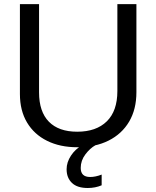

<svg xmlns="http://www.w3.org/2000/svg" viewBox="-20 -708 762 936"><path d="M356.9 9.8Q272.5 9.8 209.5 -21.5Q146.5 -52.7 111.8 -110.8Q77.1 -168.9 77.1 -250V-688H170.4V-257.8Q170.4 -163.6 218.3 -114.7Q266.1 -65.9 356.4 -65.9Q449.2 -65.9 500.7 -116.5Q552.2 -167 552.2 -264.2V-688H645V-258.8Q645 -175.3 609.6 -115.2Q574.2 -55.2 509.5 -22.7Q444.8 9.8 356.9 9.8ZM475.6 195.3Q444.8 208.5 407.7 208.5Q356.4 208.5 330.6 183.6Q304.7 158.7 304.7 117.2Q304.7 83 325.9 50.8Q347.2 18.6 380.4 0H445.3Q418.9 14.6 396.2 44.7Q373.5 74.7 373.5 110.8Q373.5 154.8 419.4 154.8Q445.8 154.8 475.6 143.1Z"/></svg>

Font: Arimo Nerd Font
Style: Regular
Weight: 400
Designer: Steve Matteson
Foundry: Monotype Imaging Inc.
Version: Version 1.33;Nerd Fonts 3.2.1